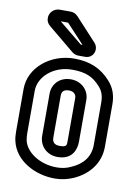

<svg xmlns="http://www.w3.org/2000/svg" viewBox="-84 -764 602 850"><g transform="rotate(10 217.0 -339.0)"><path d="M68 -336C68 -399 131 -457 216 -457C278 -457 311 -441 343 -405C359 -388 367 -366 367 -336V-146C367 -92 337 -55 286 -33C265 -23 245 -19 222 -19C147 -19 83 -61 71 -113C69 -124 68 -133 68 -146ZM18 -336V-146C18 -131 19 -116 22 -103C41 -17 133 31 222 31C251 31 279 25 306 13C369 -15 417 -70 417 -146V-336C417 -376 406 -410 379 -439C339 -483 289 -507 216 -507C111 -507 18 -433 18 -336ZM218 -414C164 -414 135 -375 135 -336V-146C135 -101 169 -65 218 -65C284 -65 300 -113 300 -148V-336C300 -381 263 -414 218 -414ZM218 -364C239 -364 250 -351 250 -336V-148C250 -123 252 -115 218 -115C195 -115 185 -127 185 -146V-336C185 -351 192 -364 218 -364ZM234 -573C233 -573 232 -574 232 -574L128 -659H160C161 -659 161 -658 162 -658L241 -573ZM232 -523H262C299 -523 315 -566 291 -592L197 -694C186 -705 176 -709 162 -709H115C88 -709 68 -687 69 -663C69 -650 74 -639 88 -628L203 -533C211 -527 220 -523 232 -523Z"/></g></svg>

Font: DIN Rundschrift
Style: BreitKont
Weight: 400
Width: 7
Version: Version 1.027